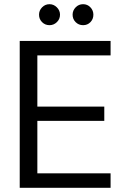

<svg xmlns="http://www.w3.org/2000/svg" viewBox="-20 -895 604 915"><path d="M74 0V-700H507V-631H158V-387H477V-319H158V-69H507V0ZM376 -775Q355 -775 340.5 -789.5Q326 -804 326 -825Q326 -845 340.5 -860Q355 -875 376 -875Q397 -875 411 -860Q425 -845 425 -825Q425 -804 411 -789.5Q397 -775 376 -775ZM216 -775Q195 -775 180.5 -789.5Q166 -804 166 -825Q166 -845 180.5 -860Q195 -875 216 -875Q236 -875 251 -860Q266 -845 266 -825Q266 -804 251 -789.5Q236 -775 216 -775Z"/></svg>

Font: DeepMind Sans
Style: Regular
Weight: 400
Designer: Jonny Pinhorn / Modifications: Colophon Foundry
Foundry: Colophon Foundry
Version: Version 1.002; ttfautohint (v1.8.2)